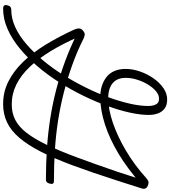

<svg xmlns="http://www.w3.org/2000/svg" viewBox="48 -1102 1067 1202"><g transform="rotate(90 581.0 -501.5)"><path d="M34 12Q20 12 15 5Q10 -2 14 -16Q17 -29 24 -34Q31 -39 42 -39Q96 -39 150.5 -64Q205 -89 257.5 -134.5Q310 -180 359 -238.5Q408 -297 450.5 -365.5Q493 -434 528.5 -505.5Q564 -577 589.5 -647.5Q615 -718 629.5 -781.5Q644 -845 644 -897Q644 -918 639 -933.5Q634 -949 624.5 -956.5Q615 -964 598 -964Q574 -964 551.5 -945Q529 -926 510 -895Q491 -864 479.5 -827.5Q468 -791 468 -756Q468 -717 484 -693Q500 -669 528.5 -657.5Q557 -646 593 -646Q665 -646 750.5 -675.5Q836 -705 924.5 -757.5Q1013 -810 1093 -882Q1102 -890 1111.5 -895.5Q1121 -901 1137 -896Q1154 -891 1159.5 -880.5Q1165 -870 1160 -855Q1154 -837 1148 -818Q1142 -799 1135.5 -778.5Q1129 -758 1122.5 -737.5Q1116 -717 1109 -696Q1060 -543 1016.5 -425.5Q973 -308 930.5 -225Q888 -142 843 -89.5Q798 -37 746.5 -12.5Q695 12 632 12Q556 12 490.5 -21Q425 -54 367.5 -113.5Q310 -173 259.5 -255.5Q209 -338 164 -437Q158 -452 158.5 -464Q159 -476 172 -488Q185 -499 196 -499Q207 -499 221 -492Q305 -450 389.5 -420Q474 -390 560 -368Q646 -346 736 -332Q826 -318 921 -312Q1016 -306 1118 -306Q1126 -306 1130 -299.5Q1134 -293 1130 -280Q1127 -267 1121 -261.5Q1115 -256 1106 -256Q1004 -256 907.5 -262.5Q811 -269 719.5 -283.5Q628 -298 539.5 -321Q451 -344 363 -376.5Q275 -409 187 -453L210 -463Q252 -366 299 -288.5Q346 -211 398.5 -155.5Q451 -100 509.5 -71Q568 -42 634 -42Q689 -42 732 -64.5Q775 -87 812.5 -135.5Q850 -184 887 -261Q924 -338 965 -448Q1006 -558 1056 -704Q1068 -742 1081 -781.5Q1094 -821 1107 -863L1130 -850Q1038 -768 944.5 -711.5Q851 -655 759.5 -625.5Q668 -596 588 -596Q552 -596 519.5 -606Q487 -616 462.5 -635.5Q438 -655 425 -685Q412 -715 412 -754Q412 -799 428 -845Q444 -891 471 -929.5Q498 -968 532 -991.5Q566 -1015 603 -1015Q637 -1015 658 -1000.5Q679 -986 689.5 -960Q700 -934 700 -899Q700 -848 685.5 -781.5Q671 -715 644 -640.5Q617 -566 579.5 -489.5Q542 -413 496 -340Q450 -267 396 -203.5Q342 -140 283 -91.5Q224 -43 161.5 -15.5Q99 12 34 12Z"/></g></svg>

Font: Playwrite US Trad ExtraLight
Style: Regular
Weight: 250
Designer: Veronika Burian, José Scaglione
Foundry: TypeTogether
Version: Version 1.003